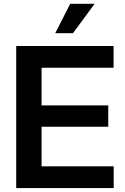

<svg xmlns="http://www.w3.org/2000/svg" viewBox="-20 -963 640 983"><path d="M63 0V-727.5H561.5V-616.2H192.9V-423.3H534.2V-314H192.9V-111.3H562V0ZM262.7 -793 339.4 -943.4H464.4L353.5 -793Z"/></svg>

Font: Inter 28pt SemiBold
Style: Regular
Weight: 600
Designer: Rasmus Andersson
Foundry: rsms
Version: Version 4.001;git-66647c0bb